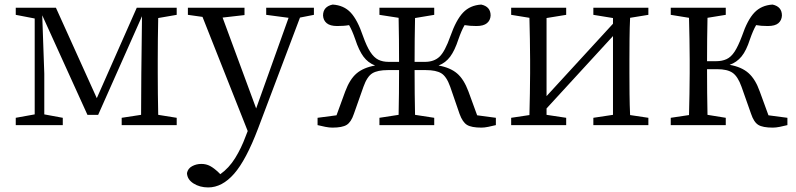

<svg xmlns="http://www.w3.org/2000/svg" viewBox="-20 -548 3487 841"><path d="M754 -483 673 -469Q672 -428 671.5 -376.5Q671 -325 671 -286V-228Q671 -189 671.5 -137.5Q672 -86 673 -45L754 -32V0H513V-32L598 -45L599 -225L602 -477L410 -45H363L165 -481L174 -225V-47L255 -32V0H49V-32L132 -47V-467L49 -483V-514H225L404 -118L579 -514H754Z M1355 -514V-483L1294 -471L1110 16Q1058 153 1005.5 213Q953 273 892 273Q855 273 827.5 255.5Q800 238 799 210Q803 190 821.5 180Q840 170 862 170Q883 170 900 179Q917 188 937 207L945 215Q983 188 1010 144.5Q1037 101 1056 49L1065 26L867 -474L803 -483V-514H1051V-482L955 -471L1102 -73L1244 -470L1146 -483V-514Z M2070 -43 2152 -32V0Q2136 4 2119 7.5Q2102 11 2089 11Q2045 11 2025.5 -1Q2006 -13 1993 -49L1952 -168Q1936 -213 1913 -227Q1890 -241 1845 -241H1796Q1796 -192 1796.5 -139Q1797 -86 1798 -45L1882 -32V0H1642V-32L1726 -45Q1727 -86 1727.5 -139Q1728 -192 1728 -241H1679Q1634 -241 1611 -227Q1588 -213 1572 -168L1530 -49Q1518 -13 1498.5 -1Q1479 11 1436 11Q1422 11 1404.5 7.5Q1387 4 1371 0V-32L1454 -43L1492 -147Q1512 -201 1542 -226.5Q1572 -252 1623 -261Q1592 -273 1572 -300Q1552 -327 1536 -376Q1529 -396 1522.5 -411Q1516 -426 1509 -438Q1488 -434 1457 -434Q1426 -434 1411 -446.5Q1396 -459 1395 -480Q1395 -519 1437 -528Q1486 -525 1516 -493Q1546 -461 1570 -390Q1586 -345 1602 -320.5Q1618 -296 1637 -286.5Q1656 -277 1683 -277H1728Q1728 -324 1727.5 -376.5Q1727 -429 1726 -470L1642 -483V-514H1882V-483L1798 -469Q1797 -428 1796.5 -376Q1796 -324 1796 -277H1841Q1881 -277 1905 -299.5Q1929 -322 1953 -390Q1978 -461 2008.5 -493Q2039 -525 2088 -528Q2129 -519 2129 -480Q2128 -459 2113 -446.5Q2098 -434 2067 -434Q2038 -434 2015 -438Q2008 -426 2001.5 -411Q1995 -396 1988 -376Q1972 -327 1952 -300Q1932 -273 1901 -261Q1952 -252 1982 -226.5Q2012 -201 2032 -147Z M2820 -483 2740 -470Q2738 -429 2737.5 -377Q2737 -325 2737 -286V-228Q2737 -189 2737.5 -137.5Q2738 -86 2740 -44L2820 -32V0H2579V-32L2665 -45V-390L2374 -73V-45L2460 -32V0H2219V-32L2299 -44Q2300 -86 2301 -137.5Q2302 -189 2302 -228V-286Q2302 -326 2301 -377.5Q2300 -429 2299 -470L2219 -483V-514H2460V-483L2374 -469V-127L2665 -444V-469L2579 -483V-514H2820Z M3346 -43 3429 -32V0Q3413 4 3396 7.5Q3379 11 3365 11Q3321 11 3301.5 -1Q3282 -13 3270 -49L3228 -168Q3212 -213 3189 -229Q3166 -245 3121 -245H3077Q3077 -196 3077.5 -141Q3078 -86 3079 -45L3159 -32V0H2918V-32L2998 -44Q2999 -85 3000 -137Q3001 -189 3001 -228V-286Q3001 -326 3000 -377.5Q2999 -429 2998 -470L2918 -483V-514H3159V-483L3079 -470Q3078 -429 3077.5 -377Q3077 -325 3077 -280H3117Q3143 -280 3162.5 -289Q3182 -298 3197.5 -321.5Q3213 -345 3230 -390Q3254 -461 3284.5 -493Q3315 -525 3364 -528Q3405 -519 3405 -480Q3404 -459 3389.5 -446.5Q3375 -434 3343 -434Q3313 -434 3292 -438Q3285 -426 3278.5 -411Q3272 -396 3265 -376Q3249 -326 3228 -300.5Q3207 -275 3176 -264Q3228 -255 3258.5 -228Q3289 -201 3308 -147Z"/></svg>

Font: Shippori Mincho TTF
Style: Regular
Weight: 400
Version: Version 2.100